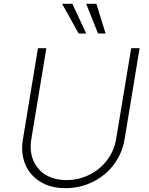

<svg xmlns="http://www.w3.org/2000/svg" viewBox="-20 -982 787 1014"><path d="M100.9 -245.7 180.4 -727.3H224.8L145.6 -248.2Q135.3 -185.7 155.2 -136.7Q165.1 -112.2 181.5 -92.5Q197.8 -72.8 220.2 -59.1Q242.5 -45.5 270.4 -38.2Q298.3 -30.9 331.3 -30.9Q363.3 -30.9 393.6 -38Q424 -45.1 451.3 -58.6Q478.7 -72.1 502.3 -91.3Q525.9 -110.4 544.4 -134.6Q562.9 -158.7 575.5 -187.3Q588.1 -215.9 593.4 -248.2L672.9 -727.3H717.3L637.8 -245.7Q631.4 -207.7 616.5 -173.8Q601.6 -139.9 579.9 -111.3Q558.2 -82.7 530.4 -60Q502.5 -37.3 470 -21.3Q437.5 -5.3 401.3 3.2Q365.1 11.7 326.3 11.7Q286.6 11.7 253.9 3.4Q221.2 -5 193.5 -22Q165.8 -38.7 145.6 -62Q125.4 -85.2 113.5 -113.8Q101.6 -142.4 98.2 -175.8Q94.8 -209.2 100.9 -245.7ZM307.9 -962H362.2L435.4 -805H395.6ZM489 -962 537.6 -805H497.9L435 -962Z"/></svg>

Font: Inter P Extra Light
Style: Italic
Weight: 200
Italic angle: 9.39999°
Designer: Rasmus Andersson
Foundry: rsms
Version: Version 3.018;git-588b23468